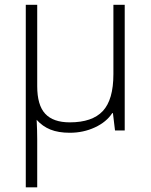

<svg xmlns="http://www.w3.org/2000/svg" viewBox="-20 -551 636 811"><path d="M137.2 -530.8V-187Q137.2 -106.9 170.9 -70.6Q204.6 -34.2 274.9 -34.2Q369.6 -34.2 414.3 -82Q459 -129.9 459 -237.8V-530.8H506.8V0H465.8L457 -73.2H454.1Q429.7 -35.6 380.9 -12.9Q332 9.8 274.9 9.8Q226.6 9.8 193.1 -3.7Q159.7 -17.1 134.8 -44.9Q137.2 0 137.2 38.1V240.2H88.9V-530.8Z"/></svg>

Font: TypoPRO Open Sans
Style: Regular
Weight: 300
Foundry: Ascender Corporation
Version: Version 1.10